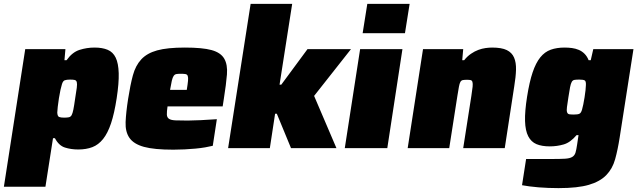

<svg xmlns="http://www.w3.org/2000/svg" viewBox="-47 -763 3288 989"><path d="M-27 199 83 -510H290L285 -453H296Q325 -494 362.5 -506Q400 -518 440 -518Q480 -518 507.5 -506.5Q535 -495 549 -466Q563 -437 564.5 -386Q566 -335 554 -257Q542 -179 525 -128Q508 -77 484 -47Q460 -17 428.5 -5Q397 7 356 7Q319 7 287.5 -3Q256 -13 236 -51H226L187 199ZM283 -157Q299 -157 308 -159Q317 -161 322 -170Q327 -179 331 -199Q335 -219 340 -255Q346 -291 348.5 -311Q351 -331 348.5 -340Q346 -349 338 -351Q330 -353 314 -353Q296 -353 286.5 -349.5Q277 -346 272 -329Q269 -320 264.5 -300Q260 -280 256.5 -257Q253 -234 250.5 -213Q248 -192 248 -183Q249 -164 257.5 -160.5Q266 -157 283 -157Z M846 8Q747 8 694.5 -6.5Q642 -21 620 -52.5Q598 -84 600 -134Q602 -184 613 -254Q624 -325 637.5 -375Q651 -425 680.5 -457Q710 -489 762.5 -503.5Q815 -518 905 -518Q996 -518 1043 -505Q1090 -492 1108 -461Q1126 -430 1122 -379.5Q1118 -329 1106 -254L1100 -215H816Q812 -188 812.5 -173Q813 -158 823.5 -151Q834 -144 857 -143Q880 -142 920 -142Q945 -142 986.5 -144Q1028 -146 1070 -149L1049 -12Q1033 -8 1010 -4Q987 0 960 2.5Q933 5 904 6.5Q875 8 846 8ZM915 -300Q920 -330 921.5 -347Q923 -364 920 -372Q917 -380 908 -381.5Q899 -383 884 -383Q870 -383 861.5 -381.5Q853 -380 847.5 -372Q842 -364 838 -347Q834 -330 829 -300Z M1452 0 1379 -177H1370L1343 0H1128L1244 -743H1458L1393 -327H1402L1537 -510H1761L1571 -269L1686 0Z M1821 -592 1845 -743H2063L2039 -592ZM1729 0 1808 -510H2026L1948 0Z M2339 0 2381 -269Q2386 -300 2387.5 -316.5Q2389 -333 2386.5 -341Q2384 -349 2377 -350.5Q2370 -352 2358 -352Q2345 -352 2337 -350.5Q2329 -349 2324.5 -341Q2320 -333 2317 -316.5Q2314 -300 2309 -269L2267 0H2053L2132 -510H2339L2334 -453H2344Q2360 -473 2379 -486Q2398 -499 2417 -506Q2436 -513 2454.5 -515.5Q2473 -518 2488 -518Q2537 -518 2563.5 -505Q2590 -492 2601 -466.5Q2612 -441 2611 -404Q2610 -367 2602 -319L2553 0Z M2830 206Q2805 206 2778.5 205Q2752 204 2727 202Q2702 200 2680 197Q2658 194 2642 191L2663 56H2794Q2839 56 2863.5 54.5Q2888 53 2900.5 45.5Q2913 38 2917.5 23Q2922 8 2926 -20L2933 -67H2923Q2891 -29 2856.5 -19Q2822 -9 2785 -9Q2744 -9 2716.5 -20.5Q2689 -32 2674 -61Q2659 -90 2657.5 -139.5Q2656 -189 2668 -265Q2680 -341 2696.5 -390Q2713 -439 2736 -467.5Q2759 -496 2790 -507Q2821 -518 2861 -518Q2881 -518 2899.5 -515.5Q2918 -513 2934.5 -506Q2951 -499 2964 -486Q2977 -473 2985 -453H2996L3009 -510H3216L3145 -55Q3135 9 3121.5 57.5Q3108 106 3076 139Q3044 172 2986.5 189Q2929 206 2830 206ZM2909 -173Q2929 -173 2937.5 -177Q2946 -181 2951 -198Q2954 -208 2957.5 -225Q2961 -242 2964 -261Q2967 -280 2969 -297.5Q2971 -315 2971 -325Q2972 -345 2964.5 -349Q2957 -353 2937 -353Q2921 -353 2912 -351.5Q2903 -350 2898 -341Q2893 -332 2889.5 -314Q2886 -296 2881 -263Q2876 -230 2873.5 -212Q2871 -194 2874 -185Q2877 -176 2885 -174.5Q2893 -173 2909 -173Z"/></svg>

Font: Azeri Sans Black
Style: Italic
Weight: 900
Designer: Hector Gatti & Omnibus-Type (original fonts) / Cristiano Sobral (main changes and remastering)
Foundry: Omnibus-Type
Version: Version 0.07;August 21, 2020;FontCreator 13.0.0.2681 64-bit;